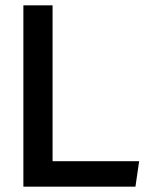

<svg xmlns="http://www.w3.org/2000/svg" viewBox="-20 -713 588 723"><path d="M178 -106V-693H68V-10H490L504 -106Z"/></svg>

Font: Bluebird
Style: LiExt
Weight: 300
Designer: Jasper
Foundry: Cannot Into Space Fonts
Version: Version 0.98